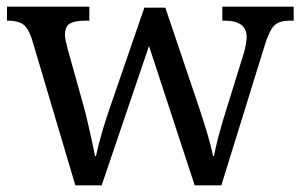

<svg xmlns="http://www.w3.org/2000/svg" viewBox="-20 -556 902 576"><path d="M75 -441Q64 -473 48.5 -483.5Q33 -494 4 -494H1V-536H248V-494H235Q205 -494 190 -485.5Q175 -477 175 -452Q175 -444 177.5 -432Q180 -420 183 -409L230 -241Q237 -217 243.5 -187.5Q250 -158 256 -131.5Q262 -105 265 -88H268Q273 -113 284.5 -153.5Q296 -194 309 -231L413 -533H476L576 -237Q584 -213 593 -184.5Q602 -156 609 -130.5Q616 -105 619 -88H622Q631 -139 661 -234L711 -395Q715 -408 717.5 -422.5Q720 -437 720 -445Q720 -494 654 -494H647V-536H861V-494H848Q819 -494 803.5 -480Q788 -466 773 -416L644 0H564L427 -418L285 0H206Z"/></svg>

Font: Noto Serif Makasar
Style: Regular
Weight: 400
Designer: Sérgio Martins
Version: Version 1.001; ttfautohint (v1.8.4.7-5d5b)